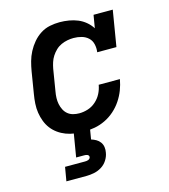

<svg xmlns="http://www.w3.org/2000/svg" viewBox="-112 -627 825 936"><g transform="rotate(-15 300.0 -159.0)"><path d="M254 8Q230 8 207 5Q184 2 163 -6Q142 -14 124 -27Q106 -40 93 -57Q80 -74 72 -95Q64 -116 60.5 -138.5Q57 -161 58.5 -185Q60 -209 64 -232L82 -342Q86 -366 92.5 -390Q99 -414 111 -437Q123 -460 140 -480Q157 -500 179 -514Q201 -528 226 -533Q251 -538 275 -538Q299 -538 322.5 -534Q346 -530 366.5 -521.5Q387 -513 404.5 -498.5Q422 -484 434 -465L445 -530H542L512 -349H415Q418 -369 413.5 -389Q409 -409 395 -422Q381 -435 361.5 -440.5Q342 -446 321 -446Q306 -446 290 -443Q274 -440 258.5 -433Q243 -426 230.5 -414Q218 -402 209 -388Q200 -374 195 -358.5Q190 -343 187 -327L169 -217Q166 -201 165.5 -185Q165 -169 168 -154Q171 -139 178 -125Q185 -111 196.5 -101.5Q208 -92 223 -88Q238 -84 254 -84Q276 -84 298 -91Q320 -98 338 -114Q356 -130 366.5 -150.5Q377 -171 381 -194H488Q483 -166 473 -140Q463 -114 447 -90Q431 -66 409 -46.5Q387 -27 361 -14.5Q335 -2 308 3Q281 8 254 8ZM107 220 119 150H219Q223 150 227.5 149.5Q232 149 236 147.5Q240 146 243.5 142.5Q247 139 247 135Q248 131 245.5 127.5Q243 124 239.5 122.5Q236 121 232 120.5Q228 120 224 120H183L203 0H285L276 54Q289 58 300.5 64.5Q312 71 320 82Q328 93 330 107Q332 121 329 135Q326 154 314.5 172Q303 190 285 201Q267 212 247 216Q227 220 207 220Z"/></g></svg>

Font: Iosevka Slab SmBdExObl
Style: Regular
Weight: 600
Width: 7
Italic angle: -9°
Monospace: yes
Designer: Belleve Invis
Foundry: Belleve Invis
Version: Version 11.1.0; ttfautohint (v1.8.3)